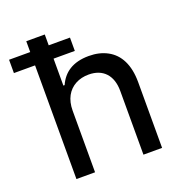

<svg xmlns="http://www.w3.org/2000/svg" viewBox="-169 -839 898 952"><g transform="rotate(-20 280.0 -363.5)"><path d="M171.5 -325.3C171.5 -385.3 196.4 -427.9 237.2 -449.9C257.5 -460.9 280.9 -466.3 306.8 -466.3C382.1 -466.3 426.8 -419 426.8 -336.6V0H525.2V-346.9C525.2 -438.9 492.9 -499.6 436.8 -529.8C408.7 -545.1 376.1 -552.6 338.8 -552.6C253.6 -552.6 203.1 -516 177.6 -457.7H170.8V-727.3H73.2V0H171.5ZM283 -599.8V-670.1H-38.4V-599.8Z"/></g></svg>

Font: Inter 465
Style: Regular
Weight: 400
Designer: Rasmus Andersson
Foundry: rsms
Version: Version 3.019;Glyphs 3.1.2 (3151)